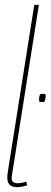

<svg xmlns="http://www.w3.org/2000/svg" viewBox="-20 -760 208 790"><path d="M141 -357Q142 -365 143.5 -368.5Q145 -372 148 -373Q151 -374 157 -374Q166 -374 167.5 -370.5Q169 -367 167 -357Q166 -349 165 -345.5Q164 -342 161 -341Q158 -340 152 -340Q143 -340 141.5 -343.5Q140 -347 141 -357ZM121 -740H140L35 -76Q32 -57 30 -45Q28 -33 28 -25Q28 -19 30.5 -15Q33 -11 38.5 -8.5Q44 -6 54 -6Q60 -6 68.5 -7.5Q77 -9 88 -13L92 2Q82 6 71 8Q60 10 51 10Q29 10 19.5 0Q10 -10 10 -29Q10 -34 10.5 -40Q11 -46 12 -52Z"/></svg>

Font: Georama
Style: Italic
Weight: 400
Width: 2
Italic angle: -9°
Designer: Jean-Baptiste Levee
Foundry: Production Type
Version: Version 1.000